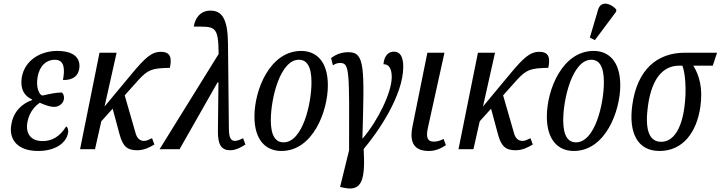

<svg xmlns="http://www.w3.org/2000/svg" viewBox="-20 -829 4005 1067"><path d="M192 10C286 10 348 -33 358 -90C362 -109 355 -121 348 -127C312 -69 269 -45 217 -45C140 -45 123 -100 132 -149C144 -215 184 -246 201 -258C238 -242 260 -235 281 -235C308 -235 331 -254 335 -277C338 -299 330 -311 323 -315C291 -315 256 -307 216 -298C196 -302 179 -347 189 -401C200 -466 240 -497 284 -497C341 -497 340 -442 330 -384C395 -384 414 -414 420 -445C429 -496 403 -546 297 -546C209 -546 118 -497 101 -399C91 -336 114 -295 159 -276L158 -273C105 -254 55 -212 43 -137C28 -54 77 10 192 10Z M425 0H508L543 -155L606 -225L644 -84C662 -17 686 6 742 6C781 6 811 -10 838 -26L825 -61C804 -51 795 -46 780 -46C762 -46 744 -56 735 -84L673 -299L748 -383C803 -443 825 -450 924 -452C935 -504 930 -541 874 -541C822 -541 786 -507 714 -421L561 -237L628 -536H533Z M867 0H978L1189 -371H1194L1191 -100C1190 -26 1210 6 1259 6C1293 6 1326 -14 1344 -26L1331 -61C1315 -53 1299 -46 1286 -46C1263 -46 1253 -63 1252 -111L1247 -586C1246 -723 1214 -770 1150 -770C1091 -770 1063 -725 1057 -681C1173 -681 1194 -690 1195 -529Z M1544 10C1719 10 1802 -211 1802 -355C1802 -490 1736 -546 1654 -546C1481 -546 1394 -332 1394 -181C1394 -53 1455 10 1544 10ZM1556 -38C1513 -38 1485 -72 1485 -161C1485 -282 1537 -497 1641 -497C1684 -497 1711 -462 1711 -372C1711 -253 1662 -38 1556 -38Z M1894 215C1995 236 2010 164 2001 -1C2080 -94 2221 -298 2221 -458C2221 -518 2201 -542 2169 -542C2140 -542 2115 -521 2111 -472C2139 -473 2157 -451 2157 -401C2157 -315 2080 -158 1996 -60H1994C2005 -453 2009 -539 1917 -539C1880 -539 1848 -528 1820 -506L1830 -466C1845 -476 1857 -479 1871 -479C1924 -479 1921 -433 1920 6L1870 210Z M2363 10C2400 10 2428 -3 2458 -22L2445 -57C2427 -48 2412 -42 2391 -42C2361 -42 2344 -57 2358 -119L2450 -536H2355L2272 -125C2253 -30 2288 10 2363 10Z M2528 0H2611L2646 -155L2709 -225L2747 -84C2765 -17 2789 6 2845 6C2884 6 2914 -10 2941 -26L2928 -61C2907 -51 2898 -46 2883 -46C2865 -46 2847 -56 2838 -84L2776 -299L2851 -383C2906 -443 2928 -450 3027 -452C3038 -504 3033 -541 2977 -541C2925 -541 2889 -507 2817 -421L2664 -237L2731 -536H2636Z M3286 -606 3404 -764 3405 -776C3376 -810 3320 -828 3304 -776L3258 -620ZM3169 10C3344 10 3427 -211 3427 -355C3427 -490 3361 -546 3279 -546C3106 -546 3019 -332 3019 -181C3019 -53 3080 10 3169 10ZM3181 -38C3138 -38 3110 -72 3110 -161C3110 -282 3162 -497 3266 -497C3309 -497 3336 -462 3336 -372C3336 -253 3287 -38 3181 -38Z M3645 10C3776 10 3852 -95 3872 -235C3887 -341 3866 -410 3833 -464H3941L3965 -536H3785C3632 -536 3521 -442 3494 -246C3472 -89 3524 10 3645 10ZM3654 -41C3582 -41 3564 -119 3581 -242C3605 -411 3677 -464 3754 -464H3772C3786 -432 3798 -335 3783 -230C3766 -108 3720 -41 3654 -41Z"/></svg>

Font: Noto Serif ExtraCondensed
Style: Italic
Weight: 400
Width: 2
Italic angle: -12°
Designer: Monotype Design Team
Foundry: Monotype Imaging Inc.
Version: Version 2.014